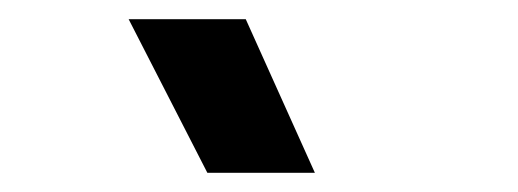

<svg xmlns="http://www.w3.org/2000/svg" viewBox="-20 -736 540 200"><path d="M114 -716H236L308 -556H196Z"/></svg>

Font: CyStack Display SemiBold
Style: Regular
Weight: 600
Designer: Weizhong Zhang
Foundry: 本地遙控
Version: Version 1.000;Glyphs 3.1.2 (3151)